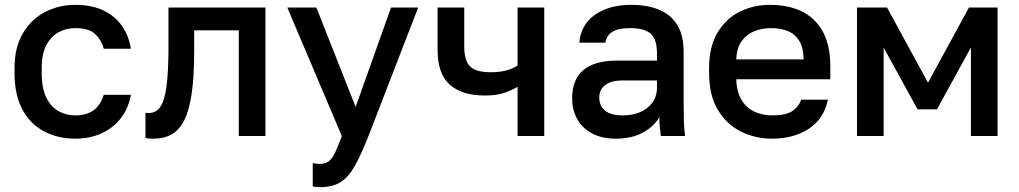

<svg xmlns="http://www.w3.org/2000/svg" viewBox="-20 -561 4205 792"><path d="M290 11Q219 11 162 -19Q105 -49 72.5 -109Q40 -169 40 -260V-280Q40 -366 74.5 -424Q109 -482 166 -511.5Q223 -541 290 -541Q360 -541 408.5 -517Q457 -493 484.5 -452Q512 -411 520 -360H408Q398 -397 372 -421Q346 -445 290 -445Q253 -445 221.5 -428Q190 -411 171 -374.5Q152 -338 152 -280V-260Q152 -197 171 -158.5Q190 -120 221.5 -102.5Q253 -85 290 -85Q337 -85 366 -106Q395 -127 408 -170H520Q510 -114 478.5 -73.5Q447 -33 399 -11Q351 11 290 11Z M615 11Q607 11 597.5 10.5Q588 10 580 8V-96Q583 -95 595 -95Q623 -95 640.5 -119Q658 -143 666.5 -202.5Q675 -262 675 -370V-530H1075V0H965V-436H781V-350Q781 -244 770.5 -173.5Q760 -103 739 -63Q718 -23 687 -6Q656 11 615 11Z M1300 211Q1285 211 1270 208V112Q1285 115 1300 115Q1322 115 1336 104.5Q1350 94 1362 69Q1374 44 1390 0L1165 -530H1285L1447 -120L1593 -530H1705L1500 0Q1471 74 1445 121Q1419 168 1386 189.5Q1353 211 1300 211Z M2115 0V-203Q2092 -189 2060.5 -178Q2029 -167 1980 -167Q1885 -167 1835 -212Q1785 -257 1785 -355V-530H1895V-370Q1895 -310 1919.5 -286.5Q1944 -263 2005 -263Q2047 -263 2075.5 -272.5Q2104 -282 2115 -291V-530H2225V0Z M2520 11Q2463 11 2422.5 -10.5Q2382 -32 2361 -70Q2340 -108 2340 -155Q2340 -234 2387 -272.5Q2434 -311 2525 -311H2690V-340Q2690 -400 2663.5 -422.5Q2637 -445 2580 -445Q2529 -445 2505 -429Q2481 -413 2477 -385H2370Q2373 -431 2399 -466Q2425 -501 2472.5 -521Q2520 -541 2585 -541Q2650 -541 2698.5 -521Q2747 -501 2773.5 -458.5Q2800 -416 2800 -346V-135Q2800 -93 2801 -61.5Q2802 -30 2806 0H2706Q2703 -23 2701.5 -39Q2700 -55 2700 -79Q2681 -42 2634.5 -15.5Q2588 11 2520 11ZM2550 -85Q2588 -85 2619.5 -98Q2651 -111 2670.5 -137Q2690 -163 2690 -200V-229H2545Q2503 -229 2477.5 -211Q2452 -193 2452 -158Q2452 -125 2475.5 -105Q2499 -85 2550 -85Z M3165 11Q3095 11 3036 -18.5Q2977 -48 2941 -108Q2905 -168 2905 -260V-280Q2905 -368 2939.5 -426Q2974 -484 3031 -512.5Q3088 -541 3155 -541Q3276 -541 3340.5 -476Q3405 -411 3405 -290V-234H3017Q3019 -180 3040 -147Q3061 -114 3094 -99.5Q3127 -85 3165 -85Q3222 -85 3248.5 -103Q3275 -121 3285 -150H3395Q3379 -71 3316.5 -30Q3254 11 3165 11ZM3160 -445Q3123 -445 3091 -432Q3059 -419 3039 -391Q3019 -363 3017 -316H3295Q3294 -366 3276 -394Q3258 -422 3228 -433.5Q3198 -445 3160 -445Z M3515 0V-530H3639L3808 -220L3977 -530H4095V0H3985V-365L3845 -110H3765L3625 -365V0Z"/></svg>

Font: Golos Text Medium
Style: Regular
Weight: 500
Designer: A.Korolkova, Vitaly Kuzmin
Foundry: ParaType Ltd
Version: Version 2.004